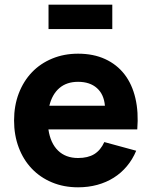

<svg xmlns="http://www.w3.org/2000/svg" viewBox="-20 -784 648 819"><path d="M187 -764H459V-660H187ZM313 -110Q355 -110 382 -126.5Q409 -143 425 -178L561 -141Q545.5 -104 521.2 -75Q497 -46 465.2 -26Q433.5 -6 395 4.5Q356.5 15 313 15Q252 15 201.8 -6Q151.5 -27 115.5 -64.8Q79.5 -102.5 59.8 -155Q40 -207.5 40 -270Q40 -333.5 60.2 -386Q80.5 -438.5 116.5 -476Q152.5 -513.5 202.8 -534.2Q253 -555 313 -555Q378.5 -555 428.5 -532Q478.5 -509 511 -467Q543.5 -425 557.5 -365.2Q571.5 -305.5 565.5 -232H186.5Q195 -173.5 227.5 -141.8Q260 -110 313 -110ZM427.5 -333Q423.5 -381.5 393.5 -408.2Q363.5 -435 313 -435Q264.5 -435 233.5 -408.5Q202.5 -382 190.5 -333Z"/></svg>

Font: Vela Sans ExtBd
Style: Regular
Weight: 800
Designer: Principal design: Mikhail Sharanda - project Manrope.
Design modification: Ravid Balaliev
Foundry: Mikhail Sharanda
Version: Version 1.001